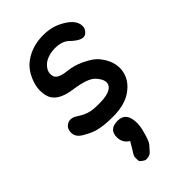

<svg xmlns="http://www.w3.org/2000/svg" viewBox="-248 -600 983 983"><g transform="rotate(-45 243.5 -108.5)"><path d="M191.4 -70.3Q146.5 -73.2 103.5 -102.5Q68.4 -126.5 41 -108.4Q18.6 -93.8 20.5 -61.5Q22.5 -32.2 56.6 -12.7Q94.7 9.3 121.1 16.6Q164.1 28.8 232.4 28.3Q313.5 27.8 362.3 -4.9Q422.9 -45.4 430.7 -108.4Q438 -169.9 388.7 -229.5Q367.7 -254.9 314 -279.8Q274.4 -298.3 228 -303.2Q168.9 -309.6 160.2 -335.9Q150.4 -366.2 174.3 -394Q202.6 -427.2 261.7 -430.2Q316.9 -432.1 345.2 -404.8Q401.9 -350.1 429.7 -373Q452.1 -391.1 447.8 -420.4Q440.9 -464.8 371.1 -499Q317.4 -525.4 246.1 -519Q182.6 -513.2 134.3 -478Q93.3 -448.7 72.3 -392.6Q52.7 -341.8 64.5 -293Q79.6 -230.5 179.7 -215.8Q276.4 -202.6 303.7 -173.3Q344.7 -129.4 325.2 -98.6Q300.8 -63 191.4 -70.3ZM169.4 115.7Q169.4 118.7 169.4 121.6Q171.9 158.7 204.1 178.2Q193.8 196.8 186 209.2Q178.2 221.7 170.4 234.1Q162.6 246.6 162.6 255.9Q162.6 265.1 162.6 274.4Q162.6 283.7 169.2 288.6Q175.8 293.5 182.4 298.3Q189 303.2 199.2 303.2Q222.2 303.2 235.1 288.8Q248 274.4 260.7 260Q273.4 245.6 289.6 180.2Q294.9 158.7 294.9 138.2Q294.9 59.1 232.4 59.1Q169.4 59.1 169.4 115.7Z"/></g></svg>

Font: Comic Relief
Style: Regular
Weight: 400
Designer: Jeff Davis
Foundry: Loudifier
Version: Version 1.200; ttfautohint (v1.8.4.7-5d5b)